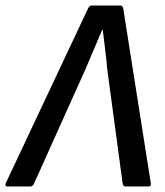

<svg xmlns="http://www.w3.org/2000/svg" viewBox="-47 -675 596 695"><path d="M-20 0Q-25 0 -26.5 -3Q-28 -6 -27 -10L272 -645Q277 -655 284 -655H388Q397 -655 399 -645L499 -11Q501 0 490 0H407Q399 0 397 -10L341 -426Q338 -462 333.5 -497Q329 -532 325 -567H323Q308 -532 293 -497Q278 -462 263 -426L76 -10Q71 0 62 0Z"/></svg>

Font: Sofia Sans Semi Condensed SemiBold
Style: Italic
Weight: 600
Italic angle: -9°
Version: Version 4.100